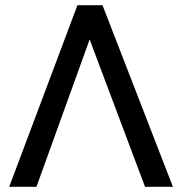

<svg xmlns="http://www.w3.org/2000/svg" viewBox="-20 -720 702 740"><path d="M15.5 0 278.5 -700H375L646.5 0H539L325.5 -568L120.5 0Z"/></svg>

Font: Geologica Light
Style: Regular
Weight: 300
Designer: Sindre Bremnes, Frode Helland
Foundry: Monokrom Skriftforlag AS
Version: Version 1.010; ttfautohint (v1.8.4.7-5d5b);gftools[0.9.28]